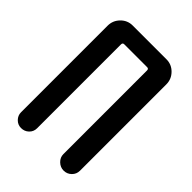

<svg xmlns="http://www.w3.org/2000/svg" viewBox="-213 -828 926 926"><g transform="rotate(45 250.0 -365.0)"><path d="M103.5 0Q81.1 0 65.4 -16.1Q49.8 -32.2 49.8 -53.7V-644.5Q49.8 -679.7 74.7 -705.1Q99.6 -730.5 134.8 -730.5H365.2Q400.4 -730.5 425.3 -705.1Q450.2 -679.7 450.2 -644.5V-55.7Q450.2 -32.2 433.6 -16.1Q417 0 394 0Q371.1 0 354 -16.6Q336.9 -33.2 336.9 -55.7V-626Q336.9 -637.7 326.2 -637.7H169.9Q159.2 -637.7 159.2 -626V-53.7Q159.2 -31.2 143.1 -15.6Q127 0 103.5 0Z"/></g></svg>

Font: Rounded-X Mgen+ 2m medium
Style: Regular
Weight: 500
Designer: [Source Han Sans]
Ryoko NISHIZUKA  (kana & ideographs); Paul D. Hunt (Latin, Greek & Cyrillic); Wenlong ZHANG  (bopomofo
Version: Version 1.059.20150602